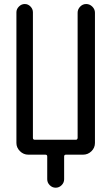

<svg xmlns="http://www.w3.org/2000/svg" viewBox="-20 -750 540 931"><path d="M117.2 0Q93.8 0 76.7 -17.1Q59.6 -34.2 59.6 -56.6V-690.4Q59.6 -706.1 71.8 -718.3Q84 -730.5 100.1 -730.5Q116.2 -730.5 127.9 -718.3Q139.6 -706.1 139.6 -690.4V-81.1Q139.6 -72.3 149.4 -72.3H347.7Q355.5 -72.3 356.4 -81.1V-688.5Q356.4 -705.1 368.7 -717.8Q380.9 -730.5 397.9 -730.5Q415 -730.5 427.7 -717.8Q440.4 -705.1 440.4 -688.5V-56.6Q440.4 -33.2 423.3 -16.6Q406.2 0 382.8 0H299.8Q291 0 291 8.8V119.1Q291 135.7 278.8 147.9Q266.6 160.2 250 160.2Q233.4 160.2 221.2 147.9Q209 135.7 209 119.1V8.8Q209 0 200.2 0Z"/></svg>

Font: Rounded Mgen+ 2m regular
Style: Regular
Weight: 400
Designer: [Source Han Sans]
Ryoko NISHIZUKA  (kana & ideographs); Paul D. Hunt (Latin, Greek & Cyrillic); Wenlong ZHANG  (bopomofo
Version: Version 1.059.20150602